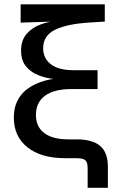

<svg xmlns="http://www.w3.org/2000/svg" viewBox="-20 -748 582 908"><path d="M394.5 140.1V47.9Q394.5 28.8 389.6 18.3Q384.8 7.8 372.6 3.9Q360.4 0 338.4 0H287.1Q174.3 0 109.9 -51.3Q45.4 -102.5 45.4 -191.9Q45.4 -235.8 60.3 -267.3Q75.2 -298.8 100.3 -320.1Q125.5 -341.3 157 -354.2Q188.5 -367.2 222.7 -373.3Q256.8 -379.4 288.6 -380.4L289.6 -369.6Q252.9 -370.6 216.1 -377Q179.2 -383.3 148.2 -398.4Q117.2 -413.6 98.4 -440.2Q79.6 -466.8 79.6 -507.8Q79.6 -556.2 104.7 -586.4Q129.9 -616.7 171.9 -632.3Q213.9 -647.9 263.7 -651.4V-647L77.6 -641.1V-727.5H475.6V-646L406.2 -641.6Q298.3 -635.3 241.2 -607.7Q184.1 -580.1 184.1 -520Q184.1 -472.2 220.5 -444.1Q256.8 -416 327.6 -416H441.4V-326.7H315.9Q235.8 -326.7 192.9 -295.2Q149.9 -263.7 149.9 -204.6Q149.9 -148.4 189.5 -118.7Q229 -88.9 303.2 -88.9H342.8Q416.5 -88.9 453.4 -58.1Q490.2 -27.3 490.2 41.5V140.1Z"/></svg>

Font: Inter 20pt Medium
Style: Regular
Weight: 500
Version: Version 4.001;git-66647c0bb